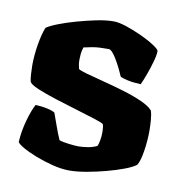

<svg xmlns="http://www.w3.org/2000/svg" viewBox="-63 -561 600 621"><g transform="rotate(10 237.0 -250.0)"><path d="M204 0Q178 0 148.5 -7.5Q119 -15 92 -25.5Q65 -36 47 -46.5Q29 -57 27 -63Q29 -98 39 -134Q49 -170 60 -190Q81 -189 99 -185Q117 -181 124 -176Q130 -160 138.5 -135.5Q147 -111 156 -91Q167 -87 188 -84.5Q209 -82 219 -82Q231 -82 248 -84.5Q265 -87 280 -94Q283 -100 285.5 -113Q288 -126 288 -140Q288 -148 287 -156Q286 -164 285 -166Q282 -170 257 -178Q232 -186 195.5 -197Q159 -208 122.5 -219.5Q86 -231 60 -242Q34 -253 31 -262Q29 -271 28 -286.5Q27 -302 27 -314Q27 -347 33 -383Q39 -419 48 -441Q59 -449 84.5 -459Q110 -469 142 -478Q174 -487 205.5 -493.5Q237 -500 262 -500Q279 -500 304.5 -491.5Q330 -483 356 -471Q382 -459 400 -447Q418 -435 418 -430Q418 -417 412 -395.5Q406 -374 398 -352Q390 -330 383 -315Q357 -316 339.5 -320Q322 -324 315 -328Q301 -361 286 -385Q271 -409 262 -409Q247 -409 233.5 -408.5Q220 -408 207 -405.5Q194 -403 180 -400Q176 -388 175 -377.5Q174 -367 174 -359Q174 -350 175 -343.5Q176 -337 178 -329Q182 -325 205 -318.5Q228 -312 261.5 -303.5Q295 -295 330 -284.5Q365 -274 392 -262Q419 -250 430 -237Q434 -226 435.5 -206.5Q437 -187 437 -171Q437 -138 431.5 -103.5Q426 -69 417 -56Q405 -47 380 -37.5Q355 -28 323 -19.5Q291 -11 259.5 -5.5Q228 0 204 0Z"/></g></svg>

Font: Texturina Medium 12pt ExtraBold
Style: Regular
Weight: 800
Version: Version 1.002